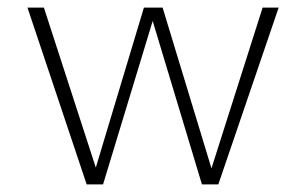

<svg xmlns="http://www.w3.org/2000/svg" viewBox="-20 -483 802 503"><path d="M668 -463H710L552 0H509L380 -428L250 0H207L52 -463H95L231 -44L357 -463H406L534 -42Z"/></svg>

Font: EauTestSC Light
Style: Regular
Weight: 300
Designer: Christian Thalmann (Catharsis Fonts)
Version: Version 0.001;PS 000.001;hotconv 1.0.88;makeotf.lib2.5.64775